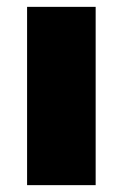

<svg xmlns="http://www.w3.org/2000/svg" viewBox="-20 -540 358 560"><path d="M59 0V-520H259V0Z"/></svg>

Font: M PLUS 1 Black
Style: Regular
Weight: 900
Designer: Coji Morishita
Foundry: UNDERFOREST DESIGN
Version: Version 1.001